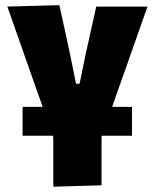

<svg xmlns="http://www.w3.org/2000/svg" viewBox="-20 -526 600 744"><path d="M67.5 0V-112H145.5Q132.5 -149 118.5 -187.5L87 -277Q67.5 -332.5 47.8 -388.8Q28 -445 8.5 -500.5L210 -506Q221 -457 231.5 -408.5Q242 -360 252.5 -311L274.5 -201.5H288.5L311 -311.5Q322 -362 332.5 -409.2Q343 -456.5 353 -500.5H551.5Q531.5 -444 511.8 -387.8Q492 -331.5 472.5 -276L440.5 -186Q434 -167 427.5 -148.8Q421 -130.5 414.5 -112H491.5V0H375L373.5 5.5V192L186.5 197.5V5.5L184.5 0Z"/></svg>

Font: Commissioner ExtraBold
Style: Regular
Weight: 800
Designer: Kostas Bartsokas
Foundry: Kostas Bartsokas
Version: Version 1.000; ttfautohint (v1.8.3)